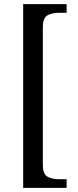

<svg xmlns="http://www.w3.org/2000/svg" viewBox="-20 -780 377 928"><path d="M92 128V-760H302V-718H263Q232 -718 209.5 -706Q187 -694 187 -646V14Q187 62 209.5 74Q232 86 263 86H302V128Z"/></svg>

Font: Noto Serif Myanmar SemCond
Style: Regular
Weight: 400
Width: 4
Designer: Ben Mitchell and the Monotype Design Team
Foundry: Monotype Imaging Inc.
Version: Version 2.106; ttfautohint (v1.8.4.7-5d5b)